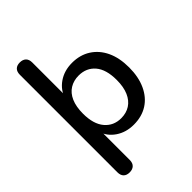

<svg xmlns="http://www.w3.org/2000/svg" viewBox="-260 -818 1110 1110"><g transform="rotate(-45 295.5 -262.5)"><path d="M121 187Q97 187 84 174Q71 161 71 136V-661Q71 -686 84 -699Q97 -712 121 -712Q145 -712 158.5 -699Q172 -686 172 -661V-378H159Q175 -432 222 -464.5Q269 -497 333 -497Q398 -497 446.5 -466Q495 -435 521.5 -379Q548 -323 548 -244Q548 -167 521.5 -109.5Q495 -52 447 -21.5Q399 9 333 9Q270 9 223 -23Q176 -55 160 -108H172V136Q172 161 158.5 174Q145 187 121 187ZM308 -69Q350 -69 381 -89Q412 -109 429 -148Q446 -187 446 -244Q446 -330 408.5 -374Q371 -418 308 -418Q267 -418 235.5 -398.5Q204 -379 187 -340Q170 -301 170 -244Q170 -159 208 -114Q246 -69 308 -69Z"/></g></svg>

Font: Nunito ExtraLight SemiBold
Style: Regular
Weight: 600
Version: Version 3.602